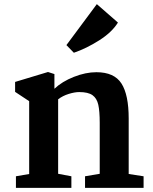

<svg xmlns="http://www.w3.org/2000/svg" viewBox="-20 -908 739 928"><path d="M448 -888 550 -799Q521 -752 459.5 -713Q398 -674 337 -653L301 -690ZM121 -67V-419L53 -464V-512L212 -560L243 -550V-479Q280 -514 337 -536.5Q394 -559 446 -559Q532 -559 567 -504.5Q602 -450 602 -335V-67L674 -56V0H391V-56L462 -68V-314Q462 -371 455 -402Q448 -433 427 -448Q406 -463 363 -463Q341 -463 312 -454Q283 -445 261 -428V-68L325 -56V0H57V-56Z"/></svg>

Font: Martel ExtraBold
Style: Regular
Weight: 800
Designer: Dan Reynolds
Foundry: Dan Reynolds
Version: Version 1.001; ttfautohint (v1.1) -l 5 -r 5 -G 72 -x 0 -D la